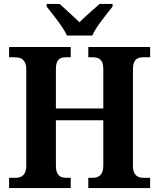

<svg xmlns="http://www.w3.org/2000/svg" viewBox="-20 -952 805 972"><path d="M319 -772H447C466 -817 521 -881 550 -919V-932H484C458 -908 410 -868 382 -839C354 -868 307 -908 282 -932H216V-919C245 -881 299 -817 319 -772ZM26 0H338V-52H313C282 -52 263 -69 263 -112V-343H503V-115C503 -69 483 -52 450 -52H427V0H740V-52H704C675 -52 653 -68 653 -111V-602C653 -649 674 -662 704 -662H740V-714H427V-662H449C483 -662 503 -649 503 -602V-403H263V-604C263 -649 282 -662 313 -662H338V-714H26V-662H56C87 -662 113 -649 113 -602V-112C113 -69 91 -52 61 -52H26Z"/></svg>

Font: Noto Serif SemiCondensed
Style: Bold
Weight: 700
Width: 4
Designer: Monotype Design Team
Foundry: Monotype Imaging Inc.
Version: Version 2.015